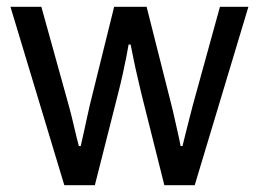

<svg xmlns="http://www.w3.org/2000/svg" viewBox="-20 -546 763 566"><path d="M169.6 0 10.8 -526H101.9L182.2 -236.8Q188.2 -215.7 193.9 -191.4Q199.5 -167.2 204.5 -146.7Q209.6 -126.2 212.4 -115.4H218Q222.4 -134.3 227.6 -158.3Q232.7 -182.2 237.6 -204.1Q242.5 -226 245.3 -238.4L316.5 -526H412.2L485 -237.9Q489.5 -221.1 494.3 -198.7Q499.2 -176.3 504.4 -153.9Q509.5 -131.6 512.4 -115.4H518Q521.8 -131 527.1 -152.6Q532.5 -174.2 538.3 -196.6Q544.2 -218.9 548.5 -236.2L628.4 -526H712.3L554 0H464.5L396.2 -272.1Q392.2 -290.7 386 -316.3Q379.8 -341.9 374.4 -368.4Q369 -394.9 365.1 -414.7H359.1Q356.8 -400.4 352.2 -377.1Q347.6 -353.8 341.6 -326.6Q335.6 -299.3 328.5 -271.7L259.6 0Z"/></svg>

Font: Archivo SemiBold
Style: Regular
Weight: 600
Designer: Hector Gatti
Foundry: Omnibus-Type
Version: Version 2.001